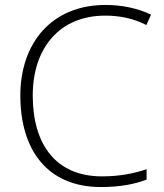

<svg xmlns="http://www.w3.org/2000/svg" viewBox="-20 -744 660 774"><path d="M404 -681C462 -681 518 -670 570 -643L589 -685C534 -711 472 -724 405 -724C188 -724 62 -570 62 -359C62 -137 173 10 387 10C466 10 524 -2 571 -20V-62C521 -45 463 -33 391 -33C205 -33 112 -162 112 -359C112 -549 219 -681 404 -681Z"/></svg>

Font: Noto Sans Syriac Extralight
Style: Regular
Weight: 200
Designer: Patrick Giasson and the Monotype Design Team
Foundry: Monotype Imaging Inc.
Version: Version 3.000